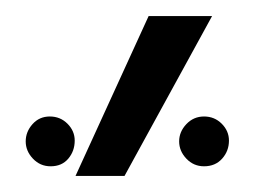

<svg xmlns="http://www.w3.org/2000/svg" viewBox="-20 -714 318 239"><path d="M73 -539Q73 -526 65 -516.5Q57 -507 43 -507Q30 -507 21 -516.5Q12 -526 12 -538Q12 -550 20.5 -559.5Q29 -569 42 -569Q55 -569 64 -560Q73 -551 73 -539ZM74 -495 165 -694H244L135 -495ZM265 -539Q265 -526 256.5 -516.5Q248 -507 234 -507Q221 -507 212 -516.5Q203 -526 203 -538Q203 -550 212 -559.5Q221 -569 234 -569Q247 -569 256 -560Q265 -551 265 -539Z"/></svg>

Font: CMU Sans Serif
Style: Medium
Weight: 500
Version: Version 0.7.0